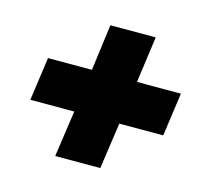

<svg xmlns="http://www.w3.org/2000/svg" viewBox="-76 -653 688 642"><g transform="rotate(15 268.0 -332.0)"><path d="M366 -407H518L497 -257H345L322 -97H166L189 -257H37L58 -407H210L231 -567H388Z"/></g></svg>

Font: FiraGO Heavy
Style: Italic
Weight: 900
Italic angle: -8°
Designer: bBox Type GmbH
Foundry: bBox Type GmbH
Version: Version 1.001